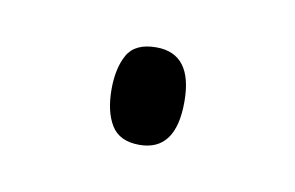

<svg xmlns="http://www.w3.org/2000/svg" viewBox="-29 -115 247 161"><g transform="rotate(10 94.5 -34.5)"><path d="M64 -35Q64 -53 70.5 -64.5Q77 -76 95 -76Q126 -76 126 -35Q126 7 95 7Q78 7 71 -4.5Q64 -16 64 -35Z"/></g></svg>

Font: Noto Sans Lao ExtraCondensed ExtraLight
Style: Regular
Weight: 200
Width: 2
Designer: Monotype Design Team
Foundry: Monotype Imaging Inc.
Version: Version 2.003; ttfautohint (v1.8.4.7-5d5b)